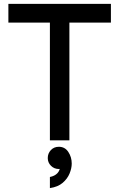

<svg xmlns="http://www.w3.org/2000/svg" viewBox="-20 -720 612 985"><path d="M236 0V-700H336V0ZM23 -604V-700H549V-604ZM236 245V188Q261 183 274.5 168.5Q288 154 288 134Q288 117 283 106L321 86Q324 97 324 108Q324 125 315.5 133Q307 141 297 144Q287 147 282 147Q258 147 241.5 130.5Q225 114 225 91Q225 67 241 50Q257 33 282 33Q313 33 330.5 59.5Q348 86 348 119Q348 143 337 170Q326 197 301.5 218Q277 239 236 245Z"/></svg>

Font: Fustat SemiBold
Style: Regular
Weight: 600
Designer: Mohamed Gaber, Khaled Hosny, Laura Garcia Mut
Foundry: Kief Type Foundry, Alif Type Foundry, Hard Type Foundry
Version: Version 1.007